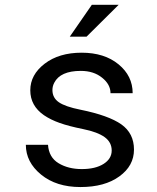

<svg xmlns="http://www.w3.org/2000/svg" viewBox="-20 -753 640 783"><path d="M313 -538.1Q405.8 -538.1 463.4 -490.7Q521 -443.4 521 -373H430.7Q430.7 -408.7 396.5 -436Q362.3 -463.9 309.6 -463.9Q226.1 -463.9 201.2 -415.5Q193.8 -401.4 193.8 -385.7Q193.8 -354 220.2 -335.9Q246.6 -317.9 307.6 -305.7Q423.3 -282.2 475.1 -245.6Q526.4 -209 526.4 -143.1Q526.4 -76.7 466.8 -33.7Q407.2 9.8 308.1 9.8Q209.5 9.8 147.5 -41Q85.4 -91.8 85.4 -162.6H175.8Q179.2 -111.3 218.8 -87.4Q258.3 -63.5 313.5 -63.5Q369.1 -63.5 402.3 -84.5Q435.5 -105.5 435.5 -139.2Q435.5 -172.9 406.7 -193.8Q377.4 -214.8 318.8 -226.6Q260.7 -238.3 223.6 -251.5Q186.5 -264.6 159.2 -283.2Q103.5 -321.8 103.5 -384.8Q103.5 -448.2 162.1 -493.2Q220.7 -538.1 313 -538.1ZM354.5 -733.4H463.9L333 -603.5H264.6Z"/></svg>

Font: RobotoMono-Regular
Style: Regular
Weight: 400
Designer: Google
Version: Version 2.000985; 2015; ttfautohint (v1.3)